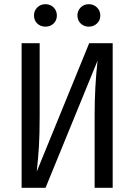

<svg xmlns="http://www.w3.org/2000/svg" viewBox="-20 -895 640 915"><path d="M83 -689H169V-340Q169 -254 165.5 -196.5Q162 -139 155 -77L405 -689H517V0H431V-349Q431 -482 445 -606L197 0H83ZM142 -821Q142 -844 157.5 -859.5Q173 -875 197 -875Q220 -875 235.5 -859.5Q251 -844 251 -821Q251 -798 235.5 -783Q220 -768 197 -768Q173 -768 157.5 -783Q142 -798 142 -821ZM349 -821Q349 -844 364.5 -859.5Q380 -875 403 -875Q426 -875 442 -859.5Q458 -844 458 -821Q458 -798 442 -783Q426 -768 403 -768Q380 -768 364.5 -783Q349 -798 349 -821Z"/></svg>

Font: Fira Mono
Style: Regular
Weight: 400
Designer: Carrois Corporate & Edenspiekermann AG
Foundry: Carrois Corporate GbR & Edenspiekermann AG
Version: Version 3.206